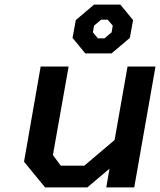

<svg xmlns="http://www.w3.org/2000/svg" viewBox="-20 -811 693 831"><path d="M349 -580 294 -647 308 -724 387 -791H501L556 -724L542 -647L463 -580ZM404 -645H432L463 -671L468 -700L446 -726H418L387 -700L382 -671ZM175 0 84 -111 156 -523H277L209 -140L243 -94H345L476 -205L532 -523H653L561 0H440L454 -81L358 0Z"/></svg>

Font: Tomorrow Medium
Style: Italic
Weight: 500
Italic angle: -10°
Designer: Tony de Marco, Monica Rizzolli
Foundry: Just in Type
Version: Version 2.002